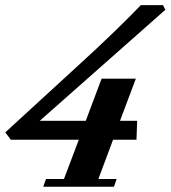

<svg xmlns="http://www.w3.org/2000/svg" viewBox="-40 -708 647 728"><path d="M124 0 134.3 -29.3H202.6L258.8 -178.2H1L-20 -206.1L261.7 -464.4Q394 -585 494.1 -688.5H578.1L586.9 -670.9L110.8 -250H285.2L345.2 -409.7H475.1L415 -250H480L477.5 -178.2H388.7L333 -29.3H402.3L392.1 0Z"/></svg>

Font: Elstob Grade
Style: Italic
Weight: 400
Italic angle: -20°
Designer: Peter S. Baker
Version: Version 1.015